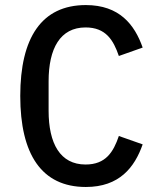

<svg xmlns="http://www.w3.org/2000/svg" viewBox="-20 -730 640 762"><path d="M320.7 12.1C453.8 12.1 514.2 -65.7 546.2 -157L451.7 -190.3C430 -126.8 399.9 -77.1 319.6 -77.1C218.8 -77.1 172.9 -160.2 172.9 -290.5V-407.3C172.9 -537.6 218.8 -621.1 319.6 -621.1C399.9 -621.1 430 -571 451.7 -507.8L546.2 -541.2C514.2 -632.5 453.8 -709.9 320.7 -709.9C144.9 -709.9 60.4 -579.9 60.4 -349.1C60.4 -117.9 144.9 12.1 320.7 12.1Z"/></svg>

Font: Margiela Mono Medium
Style: Regular
Weight: 500
Designer: Mike Abbink, Paul van der Laan, Pieter van Rosmalen
Foundry: Bold Monday
Version: Version 2.003 2021